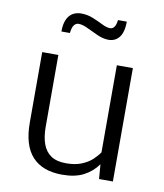

<svg xmlns="http://www.w3.org/2000/svg" viewBox="-83 -802 752 881"><g transform="rotate(10 292.5 -362.0)"><path d="M266.1 9.8Q173.8 9.8 126.2 -42.2Q78.6 -94.2 78.6 -200.2V-528.3H153.8V-193.4Q153.8 -147 165.8 -113.8Q177.7 -80.6 204.1 -62.7Q230.5 -44.9 274.4 -44.9Q317.4 -44.9 347.2 -57.4Q377 -69.8 396 -87.6Q415 -105.5 426.3 -122.6V-528.3H501V0H436.5L431.2 -67.9Q404.8 -31.2 365.2 -10.7Q325.7 9.8 266.1 9.8ZM148.9 -636.7Q148.9 -662.6 154.5 -681.2Q160.2 -699.7 170.4 -711.4Q180.7 -723.1 194.6 -728.5Q208.5 -733.9 225.1 -733.9Q253.9 -733.9 280 -723.1Q306.2 -712.4 328.1 -701.4Q350.1 -690.4 365.7 -690.4Q377.4 -690.4 385 -700.2Q392.6 -710 395.5 -733.4H436.5Q436.5 -707.5 431.4 -689Q426.3 -670.4 416.7 -658.9Q407.2 -647.5 395 -642.1Q382.8 -636.7 368.2 -636.7Q343.3 -636.7 316.2 -648.7Q289.1 -660.6 264.2 -672.9Q239.3 -685.1 221.2 -685.1Q208 -685.1 199.5 -673.6Q190.9 -662.1 188.5 -636.7Z"/></g></svg>

Font: Comme Light
Style: Regular
Weight: 300
Version: Version 1.000;gftools[0.9.27]